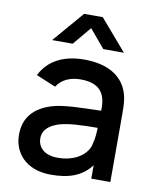

<svg xmlns="http://www.w3.org/2000/svg" viewBox="-87 -837 744 918"><g transform="rotate(10 285.0 -377.5)"><path d="M75 -442.5 170 -403C194.5 -442 238 -458.5 284.5 -458.5C373 -458.5 411.5 -417 407 -328C306 -325 226 -325 167.5 -307C84 -280.5 40 -228.5 40 -147C40 -59 103 15 222.5 15C308.5 15 372.5 -6 417 -65V0H509.5V-332.5C509.5 -378 507.5 -416.5 490.5 -452C457 -523 382 -555 285.5 -555C179 -555 109.5 -512 75 -442.5ZM117.5 -620H217.5L291.5 -708.5L366 -620H466L337 -770H246.5ZM143.5 -148C143.5 -190.5 175 -213.5 218 -228C263.5 -241.5 323.5 -244 405 -244.5C404.5 -219.5 402 -189.5 396 -169.5C388.5 -117 330 -70.5 241 -70.5C174 -70.5 143.5 -106 143.5 -148Z"/></g></svg>

Font: Eudonet SemiBold
Style: Regular
Weight: 600
Designer: Mikhail Sharanda
Foundry: Mikhail Sharanda
Version: Version 4.503;Glyphs 3.1.2 (3151)